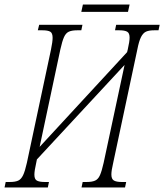

<svg xmlns="http://www.w3.org/2000/svg" viewBox="-46 -823 721 843"><path d="M-26 0 -21 -24H-2Q21 -24 34 -30Q47 -36 55.5 -54Q64 -72 72 -108L178 -606Q185 -640 185 -657Q185 -678 174.5 -684Q164 -690 140 -690H120L126 -714H316L311 -690H293Q270 -690 256.5 -684Q243 -678 235 -660Q227 -642 219 -606L128 -178L512 -594L515 -606Q523 -641 523 -658Q523 -678 512 -684Q501 -690 478 -690H459L464 -714H655L650 -690H631Q608 -690 595 -684Q582 -678 573 -660Q564 -642 557 -606L451 -108Q443 -74 443 -57Q443 -37 454 -30.5Q465 -24 488 -24H508L503 0H312L317 -24H335Q358 -24 371.5 -30Q385 -36 393 -54Q401 -72 409 -108L501 -538L116 -123L113 -108Q105 -73 105 -56Q105 -36 116 -30Q127 -24 150 -24H169L164 0ZM311 -771 318 -803H523L516 -771Z"/></svg>

Font: Noto Serif ExtraCondensed ExtraLight
Style: Italic
Weight: 200
Width: 2
Italic angle: -12°
Designer: Monotype Design Team
Foundry: Monotype Imaging Inc.
Version: Version 2.014; ttfautohint (v1.8.4.7-5d5b)